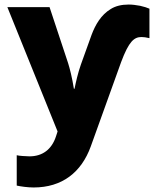

<svg xmlns="http://www.w3.org/2000/svg" viewBox="-20 -580 680 840"><path d="M543 -560.1C511.7 -560.1 485.4 -553.7 464.4 -540.5C421.4 -514.6 397 -470.7 380.9 -428.2L334 -297.9C320.8 -260.7 311.5 -218.8 306.2 -191.9H303.2C295.9 -238.8 285.2 -281.2 277.8 -304.2L196.8 -548.8H12.2L231.9 -4.9L225.1 16.1C206.1 74.7 165 104 108.9 104C100.6 104 90.3 103.5 78.6 102.5C66.9 101.6 58.6 100.6 53.2 99.1V231.9C70.3 235.8 101.6 240.2 127 240.2C251.5 240.2 335.9 174.3 377 61L509.8 -308.1C543.9 -399.4 566.9 -418 599.1 -418C608.4 -418 619.6 -416.5 633.8 -413.1V-542C624 -546.4 610.4 -550.8 592.8 -554.7C574.7 -558.1 558.1 -560.1 543 -560.1Z"/></svg>

Font: Noto Reveo Sans
Style: Regular
Weight: 800
Designer: Monotype Design Team
Foundry: Monotype Imaging Inc.
Version: Version 2.007